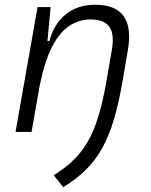

<svg xmlns="http://www.w3.org/2000/svg" viewBox="-20 -547 626 796"><path d="M44.4 0 135.7 -517.6H189.9L176.8 -377H184.6Q204.1 -448.7 253.2 -488Q302.2 -527.3 374.5 -527.3Q542 -527.3 510.3 -340.3L488.8 -214.8Q473.1 -122.1 452.6 -53Q432.1 16.1 403.6 67.4Q375 118.7 335.4 157.5Q295.9 196.3 242.2 229L202.6 179.2Q267.1 140.1 308.6 90.8Q350.1 41.5 376.7 -31.5Q403.3 -104.5 421.9 -213.9L444.3 -344.2Q454.6 -405.3 433.3 -435.8Q412.1 -466.3 355 -466.3Q308.6 -466.3 268.3 -440.4Q228 -414.6 196.5 -354.2Q165 -293.9 144.5 -191.9L110.8 0Z"/></svg>

Font: Cascadia Code PL Light
Style: Italic
Weight: 300
Italic angle: -10°
Monospace: yes
Designer: Aaron Bell
Foundry: Saja Typeworks
Version: Version 2404.023; ttfautohint (v1.8.4)